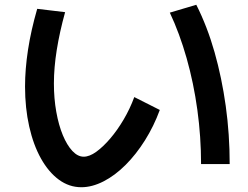

<svg xmlns="http://www.w3.org/2000/svg" viewBox="-20 -756 1040 805"><path d="M321 29Q270 29 227 -2.5Q184 -34 152 -91Q120 -148 102.5 -225.5Q85 -303 85 -393Q85 -466 97.5 -547.5Q110 -629 136 -719L253 -705Q230 -622 218 -547Q206 -472 206 -406Q206 -343 216 -287Q226 -231 243.5 -189Q261 -147 283.5 -123Q306 -99 331 -99Q355 -99 383.5 -119.5Q412 -140 442 -175Q472 -210 498.5 -255Q525 -300 543 -349L650 -295Q625 -227 588 -168Q551 -109 506.5 -64.5Q462 -20 414 4.5Q366 29 321 29ZM823 -68Q823 -182 807.5 -295Q792 -408 762.5 -512Q733 -616 692 -703L803 -736Q849 -645 879.5 -537.5Q910 -430 926.5 -311.5Q943 -193 943 -68Z"/></svg>

Font: M PLUS 1 Thin SemiBold
Style: Regular
Weight: 600
Version: Version 1.001